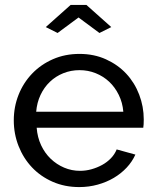

<svg xmlns="http://www.w3.org/2000/svg" viewBox="-20 -750 631 780"><path d="M166 -640 267 -730H331L432 -640L384 -616L299 -679L214 -616ZM302 10Q243 10 194 -11.5Q145 -33 110 -70Q75 -107 55.5 -156.5Q36 -206 36 -261Q36 -316 55.5 -365Q75 -414 110.5 -451Q146 -488 195 -509.5Q244 -531 303 -531Q362 -531 410.5 -509Q459 -487 493 -450.5Q527 -414 545.5 -365.5Q564 -317 564 -265Q564 -254 563.5 -245Q563 -236 562 -231H129Q132 -192 147 -160Q162 -128 186 -105Q210 -82 240.5 -69Q271 -56 305 -56Q329 -56 352 -62.5Q375 -69 395 -80Q415 -91 430.5 -107Q446 -123 454 -143L530 -122Q517 -93 494.5 -69Q472 -45 442.5 -27.5Q413 -10 377 0Q341 10 302 10ZM481 -296Q478 -333 462.5 -364.5Q447 -396 423.5 -418Q400 -440 369 -452.5Q338 -465 303 -465Q268 -465 237 -452.5Q206 -440 182.5 -417.5Q159 -395 144.5 -364Q130 -333 127 -296Z"/></svg>

Font: Boldmen Medium
Style: Regular
Weight: 400
Designer: Matt McInerney, Pablo Impallari, Rodrigo Fuenzalida
Foundry: LIVING CONCEPT
Version: Version 1.000